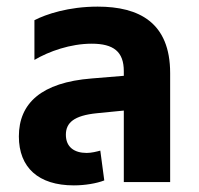

<svg xmlns="http://www.w3.org/2000/svg" viewBox="-20 -550 600 580"><path d="M203 10C237 10 272 4 295 -5L283 -95C272 -92 256 -88 242 -88C204 -88 179 -106 179 -143C179 -179 203 -201 273 -208L354 -216V0H494V-329C494 -482 400 -530 275 -530C187 -530 119 -507 84 -489V-369C128 -395 193 -418 257 -418C323 -418 354 -394 354 -335V-321L257 -313C105 -301 37 -238 37 -138C37 -44 96 10 203 10Z"/></svg>

Font: Noto Sans Thai UI SemCond
Style: Bold
Weight: 700
Width: 4
Designer: Monotype Design Team
Foundry: Monotype Imaging Inc.
Version: Version 2.000